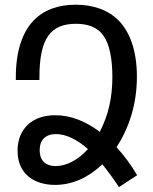

<svg xmlns="http://www.w3.org/2000/svg" viewBox="-20 -762 642 806"><path d="M479.5 23.4 555.7 -26.4C530.8 -68.8 502 -108.4 469.2 -144C521 -223.6 554.7 -323.2 554.7 -439.9C554.7 -548.8 525.4 -627 479 -674.8C433.6 -721.7 368.7 -742.2 297.4 -742.2C227.1 -742.2 164.1 -722.2 119.1 -673.8C74.2 -625.5 46.4 -548.8 46.4 -437V-426.3H145.5V-437C145.5 -519.5 157.2 -576.2 182.6 -611.8C208 -647.5 246.6 -662.1 298.3 -662.1C347.2 -662.1 389.2 -648.9 415 -611.3C439.9 -575.7 451.7 -514.2 451.7 -439.9C451.7 -350.1 434.6 -278.3 398.9 -208.5C341.8 -251.5 278.8 -278.3 212.4 -278.3C165 -278.3 125 -264.6 97.7 -239.3C69.8 -213.4 53.7 -176.3 53.7 -129.4C53.7 -82.5 69.8 -46.4 97.7 -22.5C126.5 2.4 167 14.2 211.4 14.2C285.2 14.2 352.5 -18.1 409.7 -72.3C433.1 -43 456.5 -11.7 479.5 23.4ZM213.9 -64.9C169.9 -64.9 146.5 -89.4 146.5 -131.3C146.5 -174.3 170.9 -199.2 214.8 -199.2C256.8 -199.2 304.2 -176.3 349.1 -136.2C307.1 -89.4 257.8 -64.9 213.9 -64.9Z"/></svg>

Font: Hack
Style: Regular
Weight: 400
Monospace: yes
Designer: Christopher Simpkins
Foundry: Christopher Simpkins
Version: Version 2.010